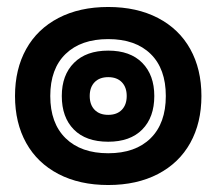

<svg xmlns="http://www.w3.org/2000/svg" viewBox="-20 -515 620 550"><path d="M23 -240Q23 -317 55 -374.5Q87 -432 147.5 -463.5Q208 -495 290 -495Q372 -495 432.5 -463.5Q493 -432 525 -374.5Q557 -317 557 -240Q557 -163 525 -105.5Q493 -48 432.5 -16.5Q372 15 290 15Q208 15 147.5 -16.5Q87 -48 55 -105.5Q23 -163 23 -240ZM455 -240Q455 -318 411.5 -360.5Q368 -403 290 -403Q212 -403 168 -360.5Q124 -318 124 -240Q124 -162 168 -119Q212 -76 290 -76Q368 -76 411.5 -119Q455 -162 455 -240ZM157 -240Q157 -300 192 -335Q227 -370 290 -370Q353 -370 387.5 -335Q422 -300 422 -240Q422 -179 387.5 -144Q353 -109 290 -109Q226 -109 191.5 -144Q157 -179 157 -240ZM343 -240Q343 -265 329 -279.5Q315 -294 290 -294Q265 -294 251 -279.5Q237 -265 237 -240Q237 -215 251 -200.5Q265 -186 290 -186Q315 -186 329 -200.5Q343 -215 343 -240Z"/></svg>

Font: Mitr SemiBold
Style: Regular
Weight: 600
Designer: Thanarat Vachiruckul
Foundry: Cadson Demak
Version: Version 1.002